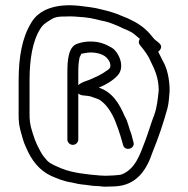

<svg xmlns="http://www.w3.org/2000/svg" viewBox="-20 -689 706 721"><path d="M505 -543C499.7 -534.3 500 -526.3 506 -519C519.9 -502.3 536.4 -481.5 545 -460C560.3 -429.5 576 -396.7 576 -350C572.6 -316.2 569.1 -283.8 559 -257C549.2 -232.6 535.9 -187.8 526 -162C505.6 -109 489.1 -54.8 437 -34C427.2 -30.7 387.7 -29 376 -29C369.3 -29 362.3 -29.3 355 -30C304.2 -34.2 252.5 -39.8 212 -56C193.8 -64.3 171.4 -71.6 158 -85C145.9 -99.1 142.7 -100.9 131 -122C113 -154.7 106.9 -173.9 96 -212C89.9 -238.6 91 -250.2 91 -290V-387C91 -463.9 101.3 -533.7 132 -582C139.5 -594.4 149.8 -602 161 -609C180.6 -622.1 188.8 -627 223 -627C256.2 -628.5 268.3 -626 297 -624C326 -621.6 351 -613.2 377 -608C394.6 -603.9 406.9 -597.5 422 -592L443 -582C450.3 -579.3 457.3 -576.3 464 -573C480.7 -565.6 490.7 -555 505 -543ZM574 -495C577.3 -497 579.7 -499.3 581 -502C596.3 -523.5 564.6 -533.6 557 -545C552.3 -550.3 547 -556.7 541 -564C518.6 -588.9 492.4 -605.3 460 -620L438 -629C414.7 -639.6 388.1 -647.3 359 -654C335.8 -660.6 305.8 -663.7 279 -667C193.4 -676.5 126.5 -655.4 97 -603C63.1 -547.9 50 -475 50 -387V-290C50 -247.4 48.6 -231.5 56 -202C63.1 -177.3 67.7 -155.5 78 -135C97.9 -87.3 127.5 -49 173 -28C196.9 -18 219.2 -8.1 248 -4C264.1 0 282 3.7 300 5C316.1 7.5 335.5 10 352 10C360 11.3 368 12 376 12C383.3 12 394.7 11.7 410 11C493.9 7.8 531 -52.1 553 -118C574.3 -169.8 593.8 -227.4 609 -283C614.2 -303.8 615.1 -325.2 617 -348C617 -392.1 607.6 -433.4 591 -461ZM320 -492C347.3 -492 372.9 -483.9 385 -467C390.8 -460.3 395.9 -450.3 394 -439C394 -431.6 384.5 -425.6 378 -422C360.4 -408.3 335.9 -398.3 315 -389C299.4 -383.3 284.5 -379.5 274 -369V-417C274 -442.2 275 -454.1 279 -474C280.2 -477.7 285 -483.7 285 -487C292.3 -488.5 310.1 -492 320 -492ZM253.5 -145C264.5 -145 274 -154.2 274 -165V-338C278.7 -334 284 -331.7 290 -331L308 -329C312.7 -328.3 316.7 -327.7 320 -327C335.4 -320.4 348.8 -319.5 361 -309C386.5 -289.9 407.2 -252.5 418 -220L424 -204C430 -185.9 433.9 -174.9 439 -156L442 -145C448.6 -118.4 489.6 -130.3 481 -156L478 -167C476 -175 474.3 -181.3 473 -186C464.3 -206.3 460.4 -232.8 449 -251C428.1 -299.7 402.9 -342.7 351 -360C376.7 -369.9 405.4 -387.3 422 -406C452 -438.7 425.1 -497.5 396 -512C376 -523.4 352.9 -533 322 -533C305.3 -534.2 282.5 -529.3 271 -525C236.3 -514.3 233 -462.1 233 -417V-165C233 -154.2 242.5 -145 253.5 -145Z"/></svg>

Font: HoneyBee
Style: SeLit
Weight: 300
Foundry: Cannot Into Space Fonts
Version: Version 0.89